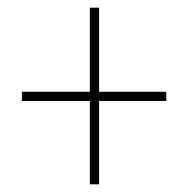

<svg xmlns="http://www.w3.org/2000/svg" viewBox="-20 -603 490 500"><path d="M238 -364H413V-340H238V-123H214V-340H37V-364H214V-583H238Z"/></svg>

Font: Noto Sans Myanmar Condensed Thin
Style: Regular
Weight: 100
Width: 3
Designer: Monotype Design Team
Foundry: Monotype Imaging Inc.
Version: Version 2.107; ttfautohint (v1.8.4.7-5d5b)